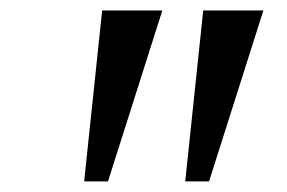

<svg xmlns="http://www.w3.org/2000/svg" viewBox="-20 -846 551 368"><path d="M291.1 -825.9 187 -498.3H141.3L175.8 -825.9ZM484.8 -825.9 380.7 -498.3H335L369.5 -825.9Z"/></svg>

Font: Merriweather Light
Style: Italic
Weight: 300
Italic angle: -7.8°
Designer: Eben Sorkin
Foundry: Eben Sorkin
Version: Version 2.101